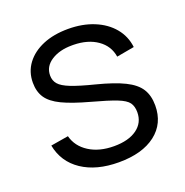

<svg xmlns="http://www.w3.org/2000/svg" viewBox="-107 -653 740 766"><g transform="rotate(-20 262.5 -270.0)"><path d="M271.5 14.5Q176.5 14.5 115.2 -26.5Q54 -67.5 40 -140.5L115 -153Q127 -107 169.8 -79.8Q212.5 -52.5 275.5 -52.5Q337 -52.5 372.5 -78.2Q408 -104 408 -148.5Q408 -173.5 396.8 -189.2Q385.5 -205 351 -218.5Q316.5 -232 248 -250.5Q174.5 -270.5 133 -290.5Q91.5 -310.5 74 -336.8Q56.5 -363 56.5 -401Q56.5 -447 82.5 -481.8Q108.5 -516.5 154.5 -535.8Q200.5 -555 261.5 -555Q322.5 -555 370.8 -535.2Q419 -515.5 448.5 -480Q478 -444.5 483.5 -397.5L408.5 -384Q401 -431.5 361.2 -459.2Q321.5 -487 260.5 -488Q257 -488 253.5 -488Q201 -488 166 -465.5Q131 -443 131 -404.5Q131 -383 144 -367.8Q157 -352.5 191.2 -339Q225.5 -325.5 289 -309.5Q363.5 -290.5 406 -269.5Q448.5 -248.5 466.5 -220Q484.5 -191.5 484.5 -149.5Q484.5 -73 427.8 -29.2Q371 14.5 271.5 14.5Z"/></g></svg>

Font: Cns Manrope
Style: Regular
Weight: 400
Designer: Mikhail Sharanda
Foundry: Mikhail Sharanda
Version: Version 4.504